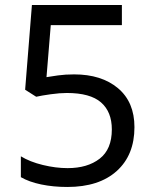

<svg xmlns="http://www.w3.org/2000/svg" viewBox="-20 -734 612 764"><path d="M275 -438Q384 -438 449.5 -383Q515 -328 515 -228Q515 -117 444.5 -53.5Q374 10 248 10Q192 10 144 0Q96 -10 63 -29V-112Q99 -90 150.5 -77.5Q202 -65 249 -65Q328 -65 376.5 -102.5Q425 -140 425 -219Q425 -289 382 -326.5Q339 -364 246 -364Q218 -364 182 -359Q146 -354 124 -349L80 -377L107 -714H465V-634H182L165 -427Q182 -430 211 -434Q240 -438 275 -438Z"/></svg>

Font: BC Sans
Style: Regular
Weight: 400
Designer: Monotype Design Team
Province of B.C.
Foundry: Monotype Imaging Inc.
Version: Version 2.000;GOOG;noto-source:20170915:90ef993387c0